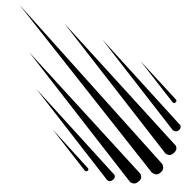

<svg xmlns="http://www.w3.org/2000/svg" viewBox="-53 -778 876 863"><g transform="rotate(5 385.0 -346.5)"><path d="M0 -724.4 658.2 -25.2C659.5 -23.9 664.4 -21.9 672.9 -19.3C681.3 -16.7 689.8 -20 698.2 -29.1C706.7 -38.2 709.6 -46.3 707 -53.5C704.4 -60.7 703.1 -64.9 703.1 -66.2ZM209 -658 710.9 -117C710.9 -115.7 715.2 -113.7 723.6 -111.1C732.1 -108.5 740.6 -111.8 749 -120.9C757.5 -130 760.7 -138.1 758.8 -145.3C756.8 -152.5 755.2 -156 753.9 -156ZM62.5 -515.4 564.5 25.6C564.5 26.9 568.7 28.5 577.1 30.5C585.6 32.4 594.1 29.2 602.5 20.7C611 12.3 614.3 4.4 612.3 -2.7C610.4 -9.9 608.7 -14.1 607.4 -15.4ZM384.8 -601.3 736.3 -222.4 745.1 -219.5C751 -217.6 756.8 -219.5 762.7 -225.4C768.6 -231.2 770.8 -236.8 769.5 -242C768.2 -247.2 766.9 -249.8 765.6 -249.8ZM109.4 -353.3 460.9 25.6C460.9 26.9 463.9 28.2 469.7 29.5C475.6 30.8 481.4 28.5 487.3 22.7C493.2 16.8 495.4 11.3 494.1 6.1C492.8 0.9 491.5 -1.7 490.2 -1.7ZM564.5 -519.3 724.6 -347.4 728.5 -345.5C731.1 -344.2 734 -345.2 737.3 -348.4C740.6 -351.7 741.5 -354.6 740.2 -357.2L738.3 -361.1ZM197.3 -179.5 357.4 -7.6 361.3 -5.6C363.9 -4.3 366.9 -5 370.1 -7.6C373.4 -10.2 374.3 -12.8 373 -15.4L371.1 -19.3Z"/></g></svg>

Font: CaskaydiaCove Nerd Font
Style: Regular
Weight: 400
Designer: Aaron Bell
Foundry: Saja Typeworks
Version: Version 2111.1;Nerd Fonts 2.3.3